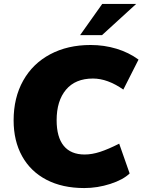

<svg xmlns="http://www.w3.org/2000/svg" viewBox="-20 -943 722 973"><path d="M49 -333Q49 -448 97.5 -534.5Q146 -621 234.5 -668Q323 -715 439 -715Q508 -715 570.5 -696Q633 -677 682 -641L605 -489Q525 -545 451 -545Q362 -545 314.5 -488.5Q267 -432 267 -334Q267 -248 303 -204Q339 -160 409 -160Q446 -160 487.5 -173.5Q529 -187 584 -215L637 -64Q604 -32 539 -11Q474 10 407 10Q296 10 215.5 -32Q135 -74 92 -151.5Q49 -229 49 -333ZM386 -765 498 -923H670L497 -765Z"/></svg>

Font: Nunito Sans Heavy Heavy
Style: Italic
Weight: 400
Italic angle: -4.541°
Designer: Vernon Adams
Foundry: Vernon Adams
Version: Version 2.002